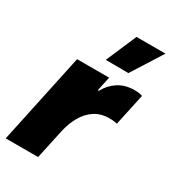

<svg xmlns="http://www.w3.org/2000/svg" viewBox="-189 -878 872 976"><g transform="rotate(30 247.0 -389.5)"><path d="M376 -599 243 -600 320 -779H490ZM2 0 115 -530H303L285 -446H291Q314 -489 353.5 -514.5Q393 -540 448 -540Q472 -540 483 -536.5Q494 -533 494 -533L454 -347Q454 -347 441.5 -349.5Q429 -352 409 -352Q358 -352 322 -328Q286 -304 263 -263Q240 -222 229 -171L192 0Z"/></g></svg>

Font: Be Vietnam Pro Black
Style: Italic
Weight: 900
Italic angle: -12°
Designer: Lam Bao, Tony Le, Vietanh Nguyen
Foundry: Yellow Type Foundry
Version: Version 1.002; ttfautohint (v1.8.3)